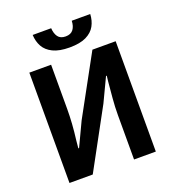

<svg xmlns="http://www.w3.org/2000/svg" viewBox="-166 -1083 1093 1210"><g transform="rotate(-20 380.5 -478.0)"><path d="M91 0V-740H237V-445Q237 -346 223 -238Q220 -211 218 -186H223L298 -345L514 -740H670V0H524V-297Q524 -352 529 -409.5Q534 -467 539 -521Q541 -538 543 -555H538L463 -397L247 0ZM385 -802Q316 -802 274 -822.5Q232 -843 213 -877.5Q194 -912 192 -956H316Q318 -920 334 -898Q350 -876 385 -876Q420 -876 436.5 -898Q453 -920 454 -956H578Q576 -912 557 -877.5Q538 -843 496.5 -822.5Q455 -802 385 -802Z"/></g></svg>

Font: Source Han Sans CN Bold
Style: Bold
Weight: 700
Designer: Ryoko NISHIZUKA 西塚涼子 (kana & ideographs); Paul D. Hunt (Latin, Greek & Cyrillic); Wenlong ZHANG 张文龙 (bopomofo); Sandoll 
Foundry: Adobe Systems Incorporated
Version: Version 1.00;May 30, 2023;FontCreator 11.5.0.2422 32-bit